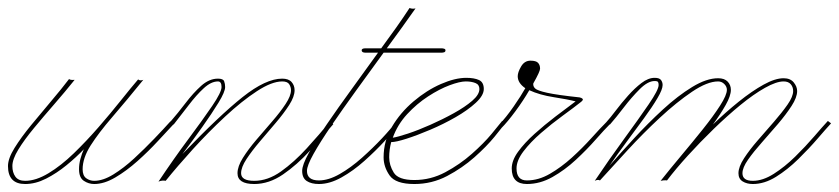

<svg xmlns="http://www.w3.org/2000/svg" viewBox="-84 -452 2102 481"><path d="M89 -254Q92 -251 103 -252Q79 -222 52 -191Q25 -160 1 -131Q-23 -102 -38 -77.5Q-53 -53 -53 -36Q-53 -20 -45.5 -9.5Q-38 1 -21 1Q6 1 37.5 -18Q69 -37 101 -68Q133 -99 163 -133.5Q193 -168 218.5 -200Q244 -232 262 -253Q267 -249 275 -252Q232 -199 197.5 -159Q163 -119 143 -87.5Q123 -56 123 -28Q123 -12 132 -5.5Q141 1 152 1Q174 1 200 -15Q226 -31 252 -55Q278 -79 302 -104Q326 -129 343 -148L351 -141Q335 -124 311.5 -98.5Q288 -73 260.5 -48.5Q233 -24 205 -7.5Q177 9 152 9Q138 9 126 1Q114 -7 114 -28Q114 -41 117.5 -54Q121 -67 126 -78Q107 -58 82.5 -38Q58 -18 31.5 -4.5Q5 9 -21 9Q-64 9 -64 -36Q-64 -55 -47.5 -81.5Q-31 -108 -6 -138.5Q19 -169 44.5 -199Q70 -229 89 -254Z M553 9Q511 9 511 -18Q511 -35 524.5 -56.5Q538 -78 558 -101.5Q578 -125 598 -148Q618 -171 631.5 -191.5Q645 -212 645 -226Q645 -234 640.5 -241Q636 -248 623 -248Q597 -248 559.5 -223.5Q522 -199 480 -160Q438 -121 399 -78Q360 -35 331 1Q323 -1 313 3Q351 -54 387.5 -103Q424 -152 447.5 -186.5Q471 -221 471 -234Q471 -248 462 -248Q445 -248 426.5 -231Q408 -214 389 -189Q370 -164 351 -140L342 -146Q362 -169 381 -194Q400 -219 420 -237Q440 -255 462 -255Q475 -255 477.5 -248.5Q480 -242 480 -234Q480 -222 463.5 -195Q447 -168 422.5 -133.5Q398 -99 373 -66Q466 -163 524 -209Q582 -255 623 -255Q639 -255 646.5 -246.5Q654 -238 654 -226Q654 -210 640.5 -189Q627 -168 607 -144.5Q587 -121 567 -97.5Q547 -74 533.5 -53.5Q520 -33 520 -18Q520 1 553 1Q587 1 620 -22.5Q653 -46 684.5 -80.5Q716 -115 743 -148L751 -141Q724 -109 692 -74Q660 -39 625 -15Q590 9 553 9Z M832 -320Q822 -320 822 -326Q822 -331 832 -331H871Q891 -358 909 -383.5Q927 -409 942 -432Q949 -429 957 -431Q941 -408 922.5 -382.5Q904 -357 885 -331H1022Q1025 -331 1028.5 -330Q1032 -329 1032 -326Q1032 -322 1028.5 -321Q1025 -320 1022 -320H877Q842 -272 808 -225Q774 -178 746 -137Q718 -96 701.5 -66.5Q685 -37 685 -24Q685 0 715 0Q739 0 767 -16Q795 -32 822.5 -56.5Q850 -81 873 -105.5Q896 -130 909 -148L917 -142Q903 -124 880 -99Q857 -74 829 -49Q801 -24 771.5 -7.5Q742 9 715 9Q696 9 684.5 1.5Q673 -6 673 -24Q673 -39 690 -69.5Q707 -100 735 -141Q763 -182 796.5 -228Q830 -274 863 -320Z M954 9Q907 9 892 -12.5Q877 -34 877 -58Q877 -99 898 -134.5Q919 -170 952 -198Q985 -226 1020.5 -241.5Q1056 -257 1084 -257Q1104 -257 1116 -251.5Q1128 -246 1128 -229Q1128 -213 1108 -194.5Q1088 -176 1057.5 -158.5Q1027 -141 994 -127Q961 -113 934.5 -104.5Q908 -96 896 -96Q891 -77 891 -58Q891 -38 902.5 -19.5Q914 -1 954 -1Q995 -1 1031.5 -20.5Q1068 -40 1098 -66.5Q1128 -93 1147.5 -116.5Q1167 -140 1174 -149L1181 -143Q1175 -134 1155 -109.5Q1135 -85 1104.5 -58Q1074 -31 1036 -11Q998 9 954 9ZM1083 -248Q1068 -248 1042.5 -238.5Q1017 -229 988.5 -210.5Q960 -192 936 -166Q912 -140 900 -107Q913 -109 938.5 -117.5Q964 -126 994.5 -139.5Q1025 -153 1053 -168.5Q1081 -184 1099 -199.5Q1117 -215 1117 -229Q1117 -240 1107 -244Q1097 -248 1083 -248Z M1172 -131Q1168 -127 1166 -130.5Q1164 -134 1165 -138Q1184 -158 1203 -185.5Q1222 -213 1232 -231Q1213 -244 1213 -261Q1213 -271 1221.5 -285.5Q1230 -300 1245 -300Q1259 -300 1264 -294.5Q1269 -289 1269 -280Q1269 -273 1252 -243Q1251 -236 1256.5 -230.5Q1262 -225 1287 -219.5Q1312 -214 1368 -208Q1373 -207 1375.5 -204.5Q1378 -202 1372 -197Q1353 -182 1325.5 -162Q1298 -142 1271.5 -119Q1245 -96 1227.5 -73Q1210 -50 1210 -30Q1210 0 1236 0Q1265 0 1293.5 -16.5Q1322 -33 1348.5 -57Q1375 -81 1397.5 -106Q1420 -131 1436 -147L1444 -141Q1430 -127 1408 -102Q1386 -77 1358.5 -51.5Q1331 -26 1300 -8.5Q1269 9 1236 9Q1198 9 1198 -30Q1198 -50 1214 -72Q1230 -94 1255 -116.5Q1280 -139 1307.5 -160Q1335 -181 1358 -198Q1339 -203 1303.5 -208.5Q1268 -214 1242 -226Q1227 -200 1207 -173Q1187 -146 1172 -131Z M1802 9Q1787 9 1776.5 2.5Q1766 -4 1766 -18Q1766 -34 1780 -55.5Q1794 -77 1814.5 -100.5Q1835 -124 1855 -147Q1875 -170 1889 -190Q1903 -210 1903 -224Q1903 -234 1897 -241Q1891 -248 1879 -248Q1861 -248 1832.5 -232Q1804 -216 1771 -189Q1738 -162 1704 -129Q1670 -96 1639.5 -62.5Q1609 -29 1587 0Q1579 -1 1571 1Q1594 -28 1622.5 -62Q1651 -96 1677 -128.5Q1703 -161 1720 -187.5Q1737 -214 1737 -227Q1737 -235 1730.5 -241.5Q1724 -248 1715 -248Q1688 -248 1649.5 -222Q1611 -196 1569 -157Q1527 -118 1488 -75.5Q1449 -33 1419 0Q1414 -3 1406 1Q1443 -54 1479.5 -104Q1516 -154 1541 -190.5Q1566 -227 1566 -239Q1566 -244 1564.5 -246.5Q1563 -249 1556 -249Q1539 -249 1518.5 -228.5Q1498 -208 1478.5 -182.5Q1459 -157 1444 -140L1435 -146Q1445 -157 1459 -175.5Q1473 -194 1489.5 -212.5Q1506 -231 1523 -244Q1540 -257 1556 -257Q1568 -257 1572 -251.5Q1576 -246 1576 -239Q1576 -228 1563 -206Q1550 -184 1529.5 -156Q1509 -128 1486 -97Q1463 -66 1443 -37Q1470 -68 1504.5 -105.5Q1539 -143 1576.5 -177.5Q1614 -212 1650 -234Q1686 -256 1715 -256Q1731 -256 1739 -247.5Q1747 -239 1747 -227Q1747 -212 1734 -189Q1721 -166 1702 -140Q1734 -171 1767 -197.5Q1800 -224 1829 -240Q1858 -256 1879 -256Q1896 -256 1904.5 -245.5Q1913 -235 1913 -224Q1913 -208 1899 -186.5Q1885 -165 1865 -141.5Q1845 -118 1824.5 -95Q1804 -72 1790 -52Q1776 -32 1776 -18Q1776 1 1802 1Q1827 1 1854.5 -16.5Q1882 -34 1908 -59.5Q1934 -85 1955.5 -110Q1977 -135 1990 -149L1998 -143Q1986 -130 1964.5 -105Q1943 -80 1916 -53.5Q1889 -27 1860 -9Q1831 9 1802 9Z"/></svg>

Font: Kapakana Light
Style: Regular
Weight: 300
Designer: Kyosuke Nagai
Version: Version 1.000